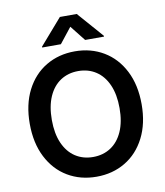

<svg xmlns="http://www.w3.org/2000/svg" viewBox="-99 -1006 941 1096"><g transform="rotate(-10 372.0 -457.5)"><path d="M372.1 9.8Q278.8 9.8 205.3 -33.9Q131.8 -77.6 89.8 -159.9Q47.9 -242.2 47.9 -353.5Q47.9 -465.3 89.8 -547.4Q131.8 -629.4 205.3 -673.1Q278.8 -716.8 372.1 -716.8Q465.3 -716.8 538.8 -673.1Q612.3 -629.4 654.3 -547.4Q696.3 -465.3 696.3 -353.5Q696.3 -241.7 654.3 -159.7Q612.3 -77.6 538.8 -33.9Q465.3 9.8 372.1 9.8ZM372.1 -602.5Q314 -602.5 269.5 -573.5Q225.1 -544.4 200.4 -488.5Q175.8 -432.6 175.8 -353.5Q175.8 -274.4 200.4 -218.5Q225.1 -162.6 269.5 -133.5Q314 -104.5 372.1 -104.5Q430.2 -104.5 474.6 -133.5Q519 -162.6 543.7 -218.5Q568.4 -274.4 568.4 -353.5Q568.4 -432.6 543.7 -488.5Q519 -544.4 474.6 -573.5Q430.2 -602.5 372.1 -602.5ZM372.1 -859.4 301.8 -770.5H193.4V-775.4L323.2 -924.8H420.9L551.8 -775.4V-770.5H442.4Z"/></g></svg>

Font: WEMIX Pretendard SemiBold
Style: Regular
Weight: 600
Designer: Base glyphs from Inter by Rasmus Andersson; Hangeul glyphs from Noto Sans CJK(Source Han Sans) by Jang Soo-young and Kan
Foundry: Kil Hyung-jin
Version: Version 1.000